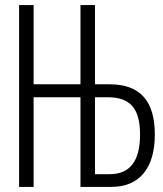

<svg xmlns="http://www.w3.org/2000/svg" viewBox="-20 -734 640 754"><path d="M588 -206Q588 -107 544 -53.5Q500 0 416 0H296V-352H112V0H55V-714H112V-403H296V-714H353V-403H410Q500 -403 544 -354Q588 -305 588 -206ZM530 -205Q530 -283 499.5 -317.5Q469 -352 405 -352H353V-50H411Q530 -50 530 -205Z"/></svg>

Font: Noto Sans Mono UI Light
Style: Regular
Weight: 300
Monospace: yes
Designer: Monotype Design team
Foundry: Monotype Imaging Inc.
Version: Version 1.000